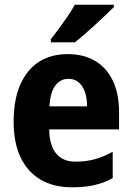

<svg xmlns="http://www.w3.org/2000/svg" viewBox="-20 -786 563 816"><path d="M268 -556Q337 -556 385.5 -526.5Q434 -497 460 -442Q486 -387 486 -309V-236H189Q190 -170 218 -134.5Q246 -99 301 -99Q345 -99 382 -109Q419 -119 459 -141V-29Q423 -9 382 0.5Q341 10 285 10Q209 10 153.5 -22Q98 -54 68 -116Q38 -178 38 -269Q38 -363 66.5 -427Q95 -491 146 -523.5Q197 -556 268 -556ZM271 -451Q237 -451 215.5 -423Q194 -395 190 -334H350Q350 -369 341 -395Q332 -421 314.5 -436Q297 -451 271 -451ZM464 -756Q451 -743 430 -723Q409 -703 385.5 -681.5Q362 -660 339 -640Q316 -620 298 -606H196V-619Q213 -641 231.5 -666Q250 -691 268 -717.5Q286 -744 298 -766H464Z"/></svg>

Font: Noto Sans Display SemiCondensed
Style: Regular
Weight: 400
Width: 4
Version: Version 2.003